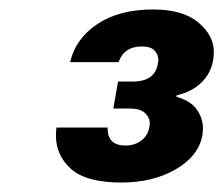

<svg xmlns="http://www.w3.org/2000/svg" viewBox="-20 -732 471 405"><path d="M128 -601Q139 -650 185 -681Q231 -712 303 -712Q366 -712 398.5 -684.5Q431 -657 431 -623Q431 -615 430 -607Q425 -577 404.5 -557.5Q384 -538 353 -531L352 -528Q383 -519 395.5 -500.5Q408 -482 408 -462Q408 -455 407 -447Q399 -403 351 -375Q303 -347 236 -347Q162 -347 130 -375.5Q98 -404 98 -446Q98 -454 99 -463H207Q207 -462 207 -461Q207 -425 245 -425Q264 -425 278 -435.5Q292 -446 295 -464Q296 -468 296 -471Q296 -484 286 -493.5Q276 -503 254 -503H219L229 -560H260Q307 -560 313 -598Q314 -602 314 -606Q314 -617 306 -625.5Q298 -634 279 -634Q242 -634 230 -601Z"/></svg>

Font: Fz Poppins SemBd
Style: Italic
Weight: 600
Italic angle: -10°
Designer: Ninad Kale (Devanagari), Jonny Pinhorn (Latin)
Foundry: Indian Type Foundry
Version: Vit hóa bi Vntype.Com & FontZin.Com